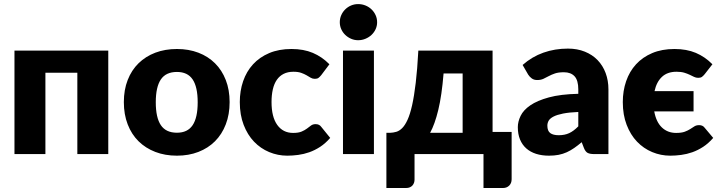

<svg xmlns="http://www.w3.org/2000/svg" viewBox="-20 -772 3606 962"><path d="M522.5 -518.5V0H367.5V-407.5H207.5V0H52.5V-518.5Z M866.5 -526.5Q925.5 -526.5 974 -508Q1022.5 -489.5 1057.2 -455Q1092 -420.5 1111.2 -371.2Q1130.5 -322 1130.5 -260.5Q1130.5 -198.5 1111.2 -148.8Q1092 -99 1057.2 -64.2Q1022.5 -29.5 974 -10.8Q925.5 8 866.5 8Q807 8 758.2 -10.8Q709.5 -29.5 674.2 -64.2Q639 -99 619.8 -148.8Q600.5 -198.5 600.5 -260.5Q600.5 -322 619.8 -371.2Q639 -420.5 674.2 -455Q709.5 -489.5 758.2 -508Q807 -526.5 866.5 -526.5ZM866.5 -107Q920 -107 945.2 -144.8Q970.5 -182.5 970.5 -259.5Q970.5 -336.5 945.2 -374Q920 -411.5 866.5 -411.5Q811.5 -411.5 786 -374Q760.5 -336.5 760.5 -259.5Q760.5 -182.5 786 -144.8Q811.5 -107 866.5 -107Z M1589.5 -395.5Q1582.5 -387 1576 -382Q1569.5 -377 1557.5 -377Q1546 -377 1536.8 -382.5Q1527.5 -388 1516 -394.8Q1504.5 -401.5 1489 -407Q1473.5 -412.5 1450.5 -412.5Q1422 -412.5 1401.2 -402Q1380.5 -391.5 1367 -372Q1353.5 -352.5 1347 -324.2Q1340.5 -296 1340.5 -260.5Q1340.5 -186 1369.2 -146Q1398 -106 1448.5 -106Q1475.5 -106 1491.2 -112.8Q1507 -119.5 1518 -127.8Q1529 -136 1538.2 -143Q1547.5 -150 1561.5 -150Q1580 -150 1589.5 -136.5L1634.5 -81Q1610.5 -53.5 1584 -36.2Q1557.5 -19 1529.8 -9.2Q1502 0.5 1474 4.2Q1446 8 1419.5 8Q1372 8 1328.8 -10Q1285.5 -28 1252.8 -62.2Q1220 -96.5 1200.8 -146.5Q1181.5 -196.5 1181.5 -260.5Q1181.5 -316.5 1198.2 -365.2Q1215 -414 1247.8 -449.8Q1280.5 -485.5 1328.8 -506Q1377 -526.5 1440.5 -526.5Q1501.5 -526.5 1547.5 -507Q1593.5 -487.5 1630.5 -450Z M1853.5 -518.5V0H1698.5V-518.5ZM1869.5 -660.5Q1869.5 -642 1862 -625.8Q1854.5 -609.5 1841.5 -597.2Q1828.5 -585 1811.2 -577.8Q1794 -570.5 1774.5 -570.5Q1755.5 -570.5 1739 -577.8Q1722.5 -585 1709.8 -597.2Q1697 -609.5 1689.8 -625.8Q1682.5 -642 1682.5 -660.5Q1682.5 -679.5 1689.8 -696Q1697 -712.5 1709.8 -725Q1722.5 -737.5 1739 -744.5Q1755.5 -751.5 1774.5 -751.5Q1794 -751.5 1811.2 -744.5Q1828.5 -737.5 1841.5 -725Q1854.5 -712.5 1862 -696Q1869.5 -679.5 1869.5 -660.5Z M2448 -518.5V-111H2543.5V126Q2543.5 146 2531.2 158Q2519 170 2500 170H2402.5V0H2057V128Q2057 136 2054.5 143.5Q2052 151 2046.8 157Q2041.5 163 2033.5 166.5Q2025.5 170 2014.5 170H1916V-106.5H1933.5Q1950 -107 1965.5 -111.5Q1981 -116 1995.2 -130.2Q2009.5 -144.5 2022 -171.8Q2034.5 -199 2044.8 -244.5Q2055 -290 2063 -357Q2071 -424 2076 -518.5ZM2202.5 -404Q2193.5 -293.5 2176 -221.2Q2158.5 -149 2135 -106.5H2298V-404Z M2957.5 0Q2935.5 0 2924.2 -6Q2913 -12 2905.5 -31L2894.5 -59.5Q2875 -43 2857 -30.5Q2839 -18 2819.8 -9.2Q2800.5 -0.5 2778.8 3.8Q2757 8 2730.5 8Q2695 8 2666 -1.2Q2637 -10.5 2616.8 -28.5Q2596.5 -46.5 2585.5 -73.2Q2574.5 -100 2574.5 -135Q2574.5 -162.5 2588.5 -191.5Q2602.5 -220.5 2637 -244.2Q2671.5 -268 2730 -284Q2788.5 -300 2877.5 -302V-324Q2877.5 -369.5 2858.8 -389.8Q2840 -410 2805.5 -410Q2778 -410 2760.5 -404Q2743 -398 2729.2 -390.5Q2715.5 -383 2702.5 -377Q2689.5 -371 2671.5 -371Q2655.5 -371 2644.5 -379Q2633.5 -387 2626.5 -398L2598.5 -446.5Q2645.5 -488 2702.8 -508.2Q2760 -528.5 2825.5 -528.5Q2872.5 -528.5 2910.2 -513.2Q2948 -498 2974.2 -470.8Q3000.5 -443.5 3014.5 -406Q3028.5 -368.5 3028.5 -324V0ZM2779.5 -94.5Q2809.5 -94.5 2832 -105Q2854.5 -115.5 2877.5 -139V-211Q2831 -209 2801 -203Q2771 -197 2753.5 -188Q2736 -179 2729.2 -167.5Q2722.5 -156 2722.5 -142.5Q2722.5 -116 2737 -105.2Q2751.5 -94.5 2779.5 -94.5Z M3510.5 -400Q3503.5 -391.5 3497 -386.8Q3490.5 -382 3478.5 -382Q3467 -382 3457.5 -386.8Q3448 -391.5 3436 -397.2Q3424 -403 3408.2 -407.8Q3392.5 -412.5 3369.5 -412.5Q3324 -412.5 3296.8 -387Q3269.5 -361.5 3259.5 -315.5H3455V-214H3258Q3267.5 -161 3296.2 -133.5Q3325 -106 3367.5 -106Q3394.5 -106 3410.8 -112Q3427 -118 3438.5 -125.5Q3450 -133 3459.5 -139Q3469 -145 3483 -145Q3501.5 -145 3511 -131.5L3553.5 -81Q3529.5 -53.5 3503 -36.2Q3476.5 -19 3448.8 -9.2Q3421 0.5 3393 4.2Q3365 8 3338.5 8Q3291 8 3247.8 -10Q3204.5 -28 3171.8 -62.2Q3139 -96.5 3119.8 -146.5Q3100.5 -196.5 3100.5 -260.5Q3100.5 -316.5 3117.2 -365.2Q3134 -414 3166.8 -449.8Q3199.5 -485.5 3247.8 -506Q3296 -526.5 3359.5 -526.5Q3420.5 -526.5 3466.5 -507Q3512.5 -487.5 3549.5 -450Z"/></svg>

Font: Lato Black
Style: Regular
Weight: 900
Designer: Lukasz Dziedzic
Foundry: tyPoland Lukasz Dziedzic
Version: Version 2.007; 2014-02-27